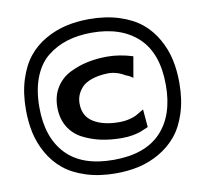

<svg xmlns="http://www.w3.org/2000/svg" viewBox="-102 -884 1337 1236"><g transform="rotate(-10 566.5 -266.0)"><path d="M259 -246Q259 -321 293.5 -375.5Q328 -430 385.5 -458.5Q443 -487 503.5 -499.5Q564 -512 631 -512Q712 -512 798 -485L774 -348Q750 -366 729 -372Q674 -406 615 -405Q554 -403 510 -387.5Q466 -372 444.5 -347.5Q423 -323 413.5 -298Q404 -273 404 -245Q404 -162 468 -122.5Q532 -83 635 -83Q673 -83 704 -91Q735 -99 749 -107Q763 -115 800 -137L810 -20Q773 -4 757.5 2Q742 8 709 14.5Q676 21 635 21Q562 21 499 7.5Q436 -6 380 -35Q324 -64 291.5 -118Q259 -172 259 -246ZM57 -265Q57 -375 85 -462.5Q113 -550 159.5 -607Q206 -664 271.5 -701Q337 -738 407.5 -754Q478 -770 558 -770Q667 -770 754 -742Q841 -714 897.5 -667.5Q954 -621 991.5 -555Q1029 -489 1044.5 -418Q1060 -347 1060 -266Q1060 -156 1032 -69Q1004 18 957 74.5Q910 131 845 168.5Q780 206 709.5 222Q639 238 559 238Q450 238 363 210Q276 182 219.5 135.5Q163 89 125.5 23.5Q88 -42 72.5 -113Q57 -184 57 -265ZM145 -265Q145 -69 248.5 40.5Q352 150 558 150Q764 150 868 41Q972 -68 972 -266Q972 -474 862.5 -577.5Q753 -681 559 -681Q471 -681 399 -659Q327 -637 268.5 -590.5Q210 -544 177.5 -461Q145 -378 145 -265Z"/></g></svg>

Font: Coval
Style: ExtraBold
Weight: 800
Foundry: Context Ltd
Version: Version 001.000